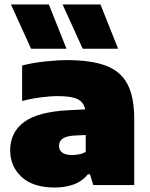

<svg xmlns="http://www.w3.org/2000/svg" viewBox="-20 -828 670 859"><path d="M226 11Q127.5 11 76.5 -36.5Q25.5 -84 25.5 -155.5Q25.5 -236 87.8 -282Q150 -328 288 -335L361 -338.5Q355 -370.5 327.5 -384.2Q300 -398 239 -398Q205 -398 161.2 -392.2Q117.5 -386.5 79 -376V-535Q126.5 -547 180.8 -553Q235 -559 280 -559Q386.5 -559 452.8 -534.5Q519 -510 549.8 -452.5Q580.5 -395 580.5 -296V0H397.5L382.5 -48H373Q347 -16 308.8 -2.5Q270.5 11 226 11ZM244 -175Q244 -156.5 258.2 -145.5Q272.5 -134.5 301 -134.5Q315.5 -134.5 332 -137.2Q348.5 -140 363.5 -148V-224L311 -221.5Q274.5 -219 259.2 -207Q244 -195 244 -175ZM350 -610 260 -808H429.5L508.5 -610ZM119 -610 29 -808H198.5L277.5 -610Z"/></svg>

Font: Encode Sans Semi Expanded Black
Style: Regular
Weight: 900
Width: 6
Designer: Multiple Designers
Foundry: Impallari Type
Version: Version 3.000; ttfautohint (v1.8.3) -l 8 -r 50 -G 200 -x 14 